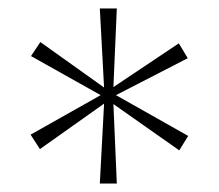

<svg xmlns="http://www.w3.org/2000/svg" viewBox="-20 -714 516 452"><path d="M215 -282 225 -470 74 -363 52 -397 217 -490 53 -582 75 -615 225 -508 215 -694H255L247 -509L401 -612L422 -577L253 -490L423 -394L402 -360L247 -469L255 -282Z"/></svg>

Font: Cantarell Light
Style: Regular
Weight: 300
Designer: Dave Crossland, Nikolaus Waxweiler, Florian Fecher, Jacques Le Bailly, Eben Sorkin, Alexei Vanyashin, Alexios Zavras, Em
Version: Version 0.303